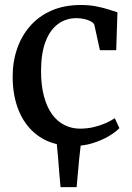

<svg xmlns="http://www.w3.org/2000/svg" viewBox="-20 -588 543 788"><path d="M228.5 180Q225.5 148.5 223.2 121Q221 93.5 218.8 64Q216.5 34.5 212.5 -3H312.5Q308 35 305 64.2Q302 93.5 299.8 121Q297.5 148.5 294.5 180ZM283 11Q199 11 143.5 -26Q88 -63 60 -127Q32 -191 32 -271Q31.5 -333 49.8 -386.8Q68 -440.5 103.8 -481.2Q139.5 -522 191.8 -544.8Q244 -567.5 311.5 -567.5Q346.5 -567.5 375.5 -561.8Q404.5 -556 426.2 -549Q448 -542 462 -537.5L457 -382H390L367.5 -485Q365.5 -493 354.2 -499.5Q343 -506 326.8 -509.8Q310.5 -513.5 294 -513.5Q251 -513.5 218.5 -489.8Q186 -466 167.5 -418.8Q149 -371.5 148.5 -300.5Q148 -240 160 -194.5Q172 -149 193.5 -119.2Q215 -89.5 244.5 -74.8Q274 -60 308.5 -60Q338.5 -60 365.2 -66.5Q392 -73 414 -82.8Q436 -92.5 451 -103L470 -62Q453.5 -45 424.8 -28.2Q396 -11.5 359.5 -0.2Q323 11 283 11Z"/></svg>

Font: Merriweather 24pt Medium
Style: Regular
Weight: 500
Designer: Eben Sorkin
Foundry: Eben Sorkin
Version: Version 2.100